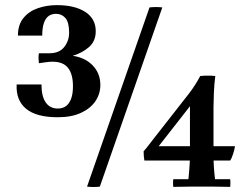

<svg xmlns="http://www.w3.org/2000/svg" viewBox="-20 -729 970 750"><path d="M372 -397Q372 -362 352.5 -333.5Q333 -305 296 -288Q259 -271 206 -271Q122 -271 82 -304Q42 -337 45 -399H142Q142 -353 158.5 -329Q175 -305 206 -305Q224 -305 237 -314Q250 -323 257.5 -342.5Q265 -362 265 -392Q265 -439 246 -463.5Q227 -488 185 -488Q174 -488 160 -486Q146 -484 132 -482Q131 -489 130.5 -500Q130 -511 132 -521H173Q212 -521 231 -545.5Q250 -570 250 -601Q250 -642 235.5 -658.5Q221 -675 199 -675Q182 -675 170 -666.5Q158 -658 151.5 -639Q145 -620 145 -590H50Q50 -632 71.5 -658.5Q93 -685 128 -697Q163 -709 202 -709Q272 -709 313 -682.5Q354 -656 354 -607Q354 -568 327.5 -545Q301 -522 264 -511Q313 -504 342.5 -473Q372 -442 372 -397ZM614 -700 370 0Q345 3 320 0L564 -700Q589 -703 614 -700ZM879 -29Q880 -26 880 -14.5Q880 -3 879 1Q844 0 817 0Q790 0 768 0Q747 0 719.5 0Q692 0 657 1Q656 -3 656 -13Q656 -23 657 -29H716Q718 -48 719 -61.5Q720 -75 721 -90Q722 -105 722 -126V-314L600 -158H898Q896 -145 890.5 -127.5Q885 -110 879 -102H544Q541 -119 541 -138Q551 -149 561.5 -163Q572 -177 580 -187L717 -362Q731 -380 743 -399Q755 -418 762 -432Q768 -433 780 -433.5Q792 -434 803.5 -433.5Q815 -433 821 -432Q817 -403 815.5 -367Q814 -331 814 -312V-126Q814 -99 815.5 -76Q817 -53 820 -29Z"/></svg>

Font: Poltawski Nowy SemiBold
Style: Regular
Weight: 600
Version: Version 1.001;gftools[0.9.25]